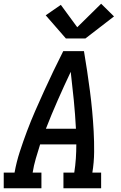

<svg xmlns="http://www.w3.org/2000/svg" viewBox="-29 -1009 649 1029"><path d="M-9 0V-84H49Q59 -140 77 -195.5Q95 -251 115.5 -305.5Q136 -360 159.5 -414Q183 -468 207.5 -521.5Q232 -575 257.5 -628.5Q283 -682 310 -735H421Q430 -682 438 -628.5Q446 -575 453 -521.5Q460 -468 465 -414Q470 -360 473 -305Q476 -250 475.5 -194.5Q475 -139 466 -84H513V0H311V-84H369Q375 -122 377.5 -159.5Q380 -197 380 -235H186Q174 -197 163 -159.5Q152 -122 146 -84H193V0ZM217 -319H378Q374 -396 366.5 -472Q359 -548 350 -624Q314 -548 280.5 -472Q247 -396 217 -319ZM324 -803 216 -927 297 -983 385 -863 513 -989 582 -921 429 -803Z"/></svg>

Font: Iosevka Curly Slab MdExObl
Style: Regular
Weight: 500
Width: 7
Italic angle: -9°
Monospace: yes
Designer: Belleve Invis
Foundry: Belleve Invis
Version: Version 11.1.0; ttfautohint (v1.8.3)